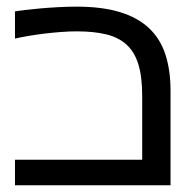

<svg xmlns="http://www.w3.org/2000/svg" viewBox="-20 -549 565 569"><path d="M207 -456.1Q185.1 -456.1 159.2 -454.1Q133.3 -452.1 108.2 -449Q83 -445.8 60.8 -441.9Q38.6 -438 24.4 -434.6V-515.1Q35.2 -517.1 55.7 -519.5Q76.2 -522 101.1 -524.2Q126 -526.4 153.6 -527.8Q181.2 -529.3 207 -529.3Q282.2 -529.3 335.2 -513.2Q388.2 -497.1 421.6 -465.6Q455.1 -434.1 470.2 -387.5Q485.4 -340.8 485.4 -279.8V0H24.4V-75.7H401.4V-264.6Q401.4 -321.3 390.1 -358.2Q378.9 -395 355 -416.7Q331.1 -438.5 294.4 -447.3Q257.8 -456.1 207 -456.1Z"/></svg>

Font: Arian AMU
Style: Regular
Weight: 400
Designer: Ruben Hakobyan (Tarumian)
Foundry: Ruben Hakobyan (Tarumian)
Version: Version 4.003